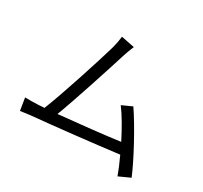

<svg xmlns="http://www.w3.org/2000/svg" viewBox="-160 -990 1321 1247"><g transform="rotate(30 500.0 -366.0)"><path d="M522 -746 422 -766C419 -740 415 -716 403 -670C375 -572 273 -252 217 -114C199 -113 182 -112 167 -111C138 -110 104 -109 74 -110L89 -17C118 -21 147 -26 172 -28C306 -40 641 -77 795 -97C818 -48 837 -2 850 34L934 -4C892 -107 783 -308 712 -411L637 -377C674 -329 719 -251 759 -172C649 -157 457 -136 310 -122C360 -252 459 -559 488 -653C501 -695 512 -721 522 -746Z"/></g></svg>

Font: DAIFUKU Sans JP
Style: Regular
Weight: 400
Designer: Original font ‘Source Han Sans JP’ : Ryoko NISHIZUKA  (kana, bopomofo & ideographs); Paul D. Hunt (Latin, Greek & Cyrill
Foundry: Daifuku
Version: Version 1.001